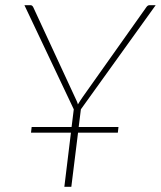

<svg xmlns="http://www.w3.org/2000/svg" viewBox="-20 -723 622 743"><path d="M284.5 -231.5H438.5L436 -209.5H282L256 0H229L254.5 -209.5H100L102.5 -231.5H257L265.5 -300L74.5 -703H98Q104.5 -703 108.5 -695.5L269 -349Q273 -340.5 276.2 -333.5Q279.5 -326.5 281.5 -319Q285.5 -326.5 290.5 -333.5Q295.5 -340.5 301 -349L546.5 -695.5Q549 -699 552 -701Q555 -703 559 -703H582.5L293 -300Z"/></svg>

Font: Lato ExtraLight
Style: Italic
Weight: 275
Italic angle: -7°
Designer: Lukasz Dziedzic with Adam Twardoch and Botio Nikoltchev
Foundry: tyPoland Lukasz Dziedzic
Version: Version 2.015; 2015-08-06; http://www.latofonts.com/